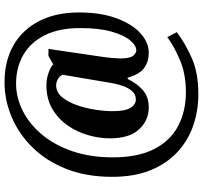

<svg xmlns="http://www.w3.org/2000/svg" viewBox="-44 -710 896 848"><g transform="rotate(-90 404.0 -286.0)"><path d="M412 142Q339 142 273.5 119.5Q208 97 157 50Q106 3 76.5 -68.5Q47 -140 47 -239Q47 -352 81.5 -440Q116 -528 175.5 -589Q235 -650 310 -682Q385 -714 465 -714Q558 -714 627 -675Q696 -636 734.5 -562Q773 -488 773 -385Q773 -289 747.5 -220Q722 -151 681.5 -114Q641 -77 595 -77Q556 -77 528 -97Q500 -117 485 -170H479Q461 -131 431 -104Q401 -77 354 -77Q296 -77 256.5 -120Q217 -163 217 -248Q217 -295 231 -344.5Q245 -394 274.5 -436Q304 -478 348 -503.5Q392 -529 451 -529Q480 -529 506.5 -519.5Q533 -510 544 -499L581 -520H612L576 -275Q573 -253 571.5 -232Q570 -211 570 -203Q570 -159 582 -145.5Q594 -132 605 -132Q627 -132 650 -159.5Q673 -187 688.5 -242Q704 -297 704 -380Q704 -473 672.5 -536Q641 -599 585.5 -631Q530 -663 459 -663Q397 -663 338.5 -633.5Q280 -604 233.5 -548.5Q187 -493 160 -414Q133 -335 133 -236Q133 -125 169.5 -53.5Q206 18 271 52.5Q336 87 422 87Q500 87 561 61.5Q622 36 664 5L686 47Q635 85 570.5 113.5Q506 142 412 142ZM389 -134Q411 -134 425.5 -150.5Q440 -167 449 -193Q458 -219 462 -246L498 -458Q492 -471 478.5 -478.5Q465 -486 451 -486Q421 -486 399.5 -460.5Q378 -435 364 -395.5Q350 -356 343.5 -313.5Q337 -271 337 -236Q337 -182 351.5 -158Q366 -134 389 -134Z"/></g></svg>

Font: Noto Serif Armenian Condensed ExtraBold
Style: Regular
Weight: 800
Width: 3
Designer: Monotype Design Team
Foundry: Monotype Imaging Inc.
Version: Version 2.008; ttfautohint (v1.8.4.7-5d5b)